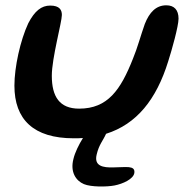

<svg xmlns="http://www.w3.org/2000/svg" viewBox="-20 -476 678 706"><path d="M251 32.5C262.5 32.5 274 32.5 285 31.5C269.5 56.5 255.5 85 250 108.5C237.5 156.5 259 188.5 288.5 201C314.5 212 372.5 211.5 401 206C432 200 470.5 182.5 474 160C478 130.5 441.5 139.5 398.5 139.5C358 141 325 134.5 335.5 92C344 55.5 358.5 42 370 16C482.5 -19.5 555 -110 598.5 -250.5C612 -292.5 636.5 -380 636.5 -407.5C636.5 -439.5 620.5 -456.5 591.5 -456.5C554 -456.5 529.5 -431 512.5 -388C497 -344.5 485.5 -300 469 -260.5C423.5 -145 376 -76.5 271 -76.5C199 -76.5 170.5 -120.5 170.5 -197.5C170.5 -262.5 207.5 -394.5 207.5 -421C207.5 -439 199.5 -455.5 164.5 -455.5C132.5 -455.5 107.5 -436 84 -390.5C54.5 -327.5 33 -229 33 -161C33 -37 103 32.5 251 32.5Z"/></svg>

Font: Gluten
Style: Italic
Weight: 400
Italic angle: -13°
Designer: Tyler Finck
Foundry: Etcetera Type Company
Version: Version 0.920